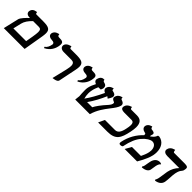

<svg xmlns="http://www.w3.org/2000/svg" viewBox="307 -1820 3087 3087"><g transform="rotate(45 1850.5 -277.0)"><path d="M31 0H504L562 -341C567 -372 570 -398 570 -420C570 -501 529 -526 400 -526H246C234 -526 229 -538 228 -560C228 -560 141 -560 127 -489C125 -483 125 -478 125 -473C125 -438 152 -413 205 -413H214C163 -367 102 -301 93 -264ZM413 -413C451 -413 468 -397 468 -346C468 -319 463 -282 455 -233C448 -191 440 -148 433 -106H143L176 -247C189 -303 226 -357 284 -413Z M716 -230C819 -279 851 -370 859 -410C863 -432 866 -450 866 -464C866 -511 840 -522 773 -522C754 -522 732 -523 732 -558V-562C732 -562 647 -554 632 -485C631 -480 631 -476 631 -471C631 -434 663 -412 722 -410C753 -409 771 -396 771 -372C771 -368 770 -365 769 -361C760 -313 742 -274 705 -250Z M1152 13C1152 13 1250 8 1258 -37L1321 -344C1327 -374 1330 -399 1330 -420C1330 -501 1281 -522 1153 -522H1028C1016 -522 1009 -538 1008 -562C1008 -562 915 -548 902 -485C901 -480 901 -476 901 -472C901 -436 931 -409 985 -409H1157C1204 -409 1227 -389 1227 -336C1227 -316 1224 -292 1217 -262C1216 -254 1214 -245 1212 -236Z M1475 -230C1578 -279 1610 -370 1618 -410C1622 -432 1625 -450 1625 -464C1625 -511 1599 -522 1532 -522C1513 -522 1491 -523 1491 -558V-562C1491 -562 1406 -554 1391 -485C1390 -480 1390 -476 1390 -471C1390 -434 1422 -412 1481 -410C1512 -409 1530 -396 1530 -372C1530 -368 1529 -365 1528 -361C1519 -313 1501 -274 1464 -250Z M2246 -451C2247 -456 2248 -460 2248 -465C2248 -504 2210 -517 2191 -523C2189 -523 2189 -524 2189 -524H2191C2190 -525 2187 -526 2182 -527C2177 -529 2171 -531 2171 -551V-562C2171 -562 2086 -556 2070 -474C2069 -471 2069 -468 2069 -465C2069 -444 2085 -427 2118 -414V-415C2123 -413 2133 -410 2133 -393C2133 -390 2133 -386 2132 -381C2128 -363 2116 -342 2098 -322C2008 -224 1960 -153 1936 -106H1819C1884 -198 1938 -300 1982 -403C1986 -401 1991 -398 2014 -379C2029 -399 2050 -439 2053 -451C2054 -458 2055 -463 2055 -468C2055 -508 2019 -517 1992 -523C1991 -524 1990 -524 1988 -525C1986 -525 1983 -526 1980 -526C1974 -528 1967 -529 1967 -564C1967 -564 1886 -553 1871 -482C1870 -478 1870 -475 1870 -471C1870 -448 1886 -428 1918 -413C1861 -292 1804 -191 1748 -114C1739 -147 1733 -183 1733 -219C1733 -243 1735 -268 1741 -293C1749 -334 1764 -371 1778 -403H1779C1788 -404 1817 -404 1832 -404C1837 -413 1844 -433 1847 -443C1848 -451 1848 -458 1848 -464C1848 -495 1831 -514 1797 -521C1770 -527 1764 -534 1763 -557C1763 -557 1758 -558 1751 -558C1728 -558 1682 -549 1667 -475C1666 -472 1666 -468 1666 -465C1666 -442 1683 -423 1715 -411C1694 -371 1672 -324 1663 -277C1659 -258 1658 -239 1658 -218C1658 -196 1659 -172 1660 -145C1662 -127 1663 -109 1664 -88V-83C1664 -74 1662 -62 1660 -49C1658 -36 1656 -21 1655 0H1987C2024 -129 2094 -220 2150 -293C2196 -352 2237 -407 2246 -451Z M2566 -249C2547 -155 2514 -106 2453 -106H2225L2175 0H2385C2568 0 2613 -84 2650 -266C2659 -309 2664 -347 2664 -379C2664 -474 2625 -522 2537 -522H2407C2394 -522 2386 -535 2386 -561C2386 -561 2299 -545 2285 -473C2284 -468 2283 -462 2283 -458C2283 -425 2309 -409 2361 -409H2525C2566 -409 2579 -383 2579 -343C2579 -317 2574 -285 2566 -249Z M3007 -531C2994 -487 2962 -456 2921 -431C2921 -437 2922 -445 2923 -452C2924 -457 2926 -461 2927 -465L2926 -464C2929 -470 2931 -476 2932 -483C2933 -487 2933 -490 2933 -492C2933 -522 2898 -527 2868 -530C2858 -532 2842 -536 2839 -569C2839 -569 2763 -559 2750 -495C2749 -491 2749 -486 2749 -482C2749 -453 2770 -428 2813 -418C2836 -414 2844 -409 2844 -394C2844 -390 2844 -386 2842 -380L2849 -383C2753 -297 2685 -177 2658 -46C2656 -37 2655 -29 2655 -22C2655 -5 2662 5 2687 5C2707 5 2728 -7 2729 -13C2756 -147 2797 -240 2850 -300C2905 -364 2968 -402 3009 -402C3066 -402 3099 -354 3099 -287C3099 -273 3097 -258 3094 -242C3085 -194 3060 -140 3043 -106H2839L2779 0H3062C3077 -27 3094 -58 3109 -85C3122 -111 3162 -191 3174 -253C3179 -278 3182 -303 3182 -327C3182 -429 3136 -517 3033 -535Z M3631 -297C3644 -360 3659 -379 3672 -395C3682 -409 3692 -420 3694 -433L3699 -457C3700 -464 3701 -471 3701 -478C3701 -504 3685 -518 3628 -518H3384C3373 -518 3366 -540 3365 -564C3365 -564 3277 -552 3262 -477C3261 -472 3260 -468 3260 -463C3260 -428 3291 -404 3346 -404H3617C3569 -355 3538 -296 3523 -224C3519 -203 3514 -170 3510 -138C3505 -106 3501 -73 3496 -53C3492 -31 3484 -15 3475 -2L3484 15C3556 4 3599 -30 3611 -88C3617 -118 3618 -156 3621 -193C3623 -228 3624 -262 3631 -297ZM3326 -161C3333 -195 3347 -225 3364 -235L3366 -242C3355 -249 3341 -253 3329 -253C3267 -253 3227 -209 3213 -140C3211 -131 3207 -110 3204 -92C3201 -72 3198 -53 3196 -44C3193 -27 3185 -8 3177 -1L3183 14C3258 9 3301 -21 3310 -62C3311 -70 3315 -91 3318 -111C3321 -131 3324 -151 3326 -161Z"/></g></svg>

Font: Libertinus Serif
Style: Bold Italic
Weight: 700
Italic angle: -12°
Designer: Philipp H. Poll, Khaled Hosny
Foundry: Caleb Maclennan
Version: Version 7.050;RELEASE